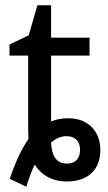

<svg xmlns="http://www.w3.org/2000/svg" viewBox="-20 -679 410 729"><path d="M80 30C90 -2 100 -31 112 -54C136 -15 177 10 234 10C316 10 361 -36 361 -110C361 -176 319 -230 239 -230C215 -230 194 -226 174 -218V-468H320V-536H174V-659H122L89 -545L16 -510V-468H87V-219C87 -196 87 -174 88 -151C62 -114 39 -65 17 0ZM234 -58C192 -58 176 -90 174 -138C193 -154 212 -162 232 -162C264 -162 284 -144 284 -110C284 -81 270 -58 234 -58Z"/></svg>

Font: Noto Sans Thai
Style: Regular
Weight: 400
Designer: Monotype Design Team
Foundry: Monotype Imaging Inc.
Version: Version 1.901